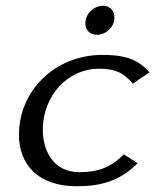

<svg xmlns="http://www.w3.org/2000/svg" viewBox="-20 -641 549 668"><path d="M46 -172C46 -71 110 7 247 7C333 7 397 -12 459 -73L411 -104C364 -58 322 -42 256 -42C164 -42 129 -119 129 -189C129 -313 221 -402 323 -402C382 -402 411 -387 442 -350L500 -389C459 -437 410 -450 336 -450C174 -450 46 -328 46 -172ZM277 -559C277 -536 293 -520 318 -520C347 -520 378 -545 378 -580C378 -603 363 -621 339 -621C309 -621 277 -596 277 -559Z"/></svg>

Font: KpSans
Style: Italic
Weight: 400
Italic angle: -11°
Version: Version 0.66